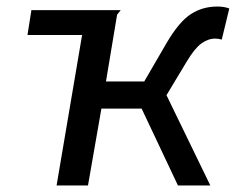

<svg xmlns="http://www.w3.org/2000/svg" viewBox="-20 -567 721 587"><path d="M338 -522 304 -318H421L489 -435Q527 -500 563 -523.5Q599 -547 644 -547Q666 -547 681 -541L658 -446Q648 -449 638 -449Q616 -449 595.5 -434Q575 -419 551 -379L489 -276L623 0H524L413 -235H290L249 0H153L231 -460H64L76 -536H349Z"/></svg>

Font: Nebula Sans Medium
Style: Regular
Weight: 500
Italic angle: -9°
Designer: Paul D. Hunt for Adobe (as Source Sans)
Foundry: Nebula Entertainment & Broadcasting LLC
Version: Version 1.010